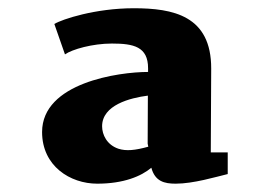

<svg xmlns="http://www.w3.org/2000/svg" viewBox="-20 -797 611 459"><path d="M212.4 -357.9C275.4 -357.9 317.4 -375.5 341.8 -396C350.6 -363.3 373 -357.9 399.9 -357.9C442.4 -357.9 495.6 -374 524.4 -380.9V-432.6H483.9L484.9 -632.8C485.4 -759.8 393.6 -777.3 299.8 -777.3C208 -777.3 128.4 -751 109.9 -739.7L135.3 -667C152.8 -679.2 201.2 -692.9 247.6 -692.9C299.3 -692.9 334 -685.5 334 -633.8V-625C263.7 -625 80.6 -599.1 80.6 -481.4C80.6 -399.9 147.9 -357.9 212.4 -357.9ZM263.2 -441.4C235.4 -450.7 224.1 -475.1 224.1 -495.1C224.1 -545.9 291 -563 333.5 -568.4L333 -453.6L334.5 -446.3C302.7 -437.5 281.7 -435.5 263.2 -441.4Z"/></svg>

Font: Merriweather
Style: Heavy
Weight: 900
Designer: Eben Sorkin ( eben@eyebytes.com )
Foundry: Sorkin Type Co.
Version: Version 1.003